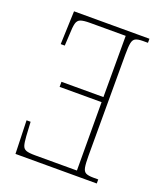

<svg xmlns="http://www.w3.org/2000/svg" viewBox="-133 -802 756 890"><g transform="rotate(20 245.0 -357.0)"><path d="M450 0H49L44 -164H64L68 -94Q70 -64 74.5 -49.5Q79 -35 92.5 -30Q106 -25 137 -25H343L342 -362H135V-387H342V-689H166Q134 -689 119.5 -683.5Q105 -678 100.5 -660.5Q96 -643 95 -606L92 -550H72L78 -714H450V-694H426Q401 -694 389 -688Q377 -682 373.5 -663.5Q370 -645 370 -606V-108Q370 -70 373.5 -51Q377 -32 389 -26Q401 -20 426 -20H450Z"/></g></svg>

Font: Noto Serif Condensed Thin
Style: Regular
Weight: 100
Width: 3
Designer: Monotype Design Team
Foundry: Monotype Imaging Inc.
Version: Version 2.013; ttfautohint (v1.8.4.7-5d5b)